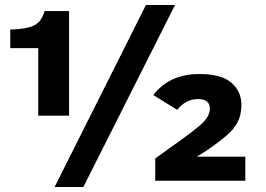

<svg xmlns="http://www.w3.org/2000/svg" viewBox="-20 -722 1063 767"><path d="M313 24.9H198.2L563 -702.1H679.2ZM132.8 -259.8V-529.8H21V-604Q68.4 -605.5 94.2 -612.3Q120.1 -619.1 134.3 -633.3Q148.4 -647.5 158.2 -677.7H255.9V-259.8ZM600.1 0V-88.9L652.8 -127Q764.2 -205.1 791.3 -232.9Q818.4 -260.7 818.4 -288.1Q818.4 -326.2 771 -326.2Q721.7 -326.2 688 -283.2L592.3 -342.3Q657.2 -426.3 776.4 -426.3Q864.3 -426.3 904.3 -391.6Q944.3 -356.9 944.3 -304.2Q944.3 -274.9 936.5 -251.7Q928.7 -228.5 910.9 -206.5Q893.1 -184.6 847.2 -150.4Q801.3 -116.2 766.1 -96.2H960V0Z"/></svg>

Font: Clear Sans
Style: Bold
Weight: 700
Foundry: Intel Corporation
Version: Version 1.00